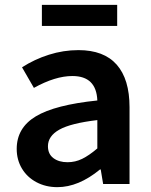

<svg xmlns="http://www.w3.org/2000/svg" viewBox="-20 -760 623 793"><path d="M49 -145Q49 -232 128 -279.5Q207 -327 382 -345Q378 -446 279 -446Q208 -446 120 -397L71 -482Q122 -515 182 -534Q242 -553 304 -553Q409 -553 462 -493Q515 -433 515 -317V0H406L396 -60H393Q304 13 217 13Q169 13 130.5 -7.5Q92 -28 70.5 -64Q49 -100 49 -145ZM382 -147V-264Q272 -251 225 -224.5Q178 -198 178 -156Q178 -124 200.5 -107Q223 -90 259 -90Q291 -90 319.5 -104Q348 -118 382 -147ZM153 -740H464V-653H153Z"/></svg>

Font: Nebula Sans Semibold
Style: Regular
Weight: 600
Designer: Paul D. Hunt for Adobe (as Source Sans)
Foundry: Nebula Entertainment & Broadcasting LLC
Version: Version 1.010